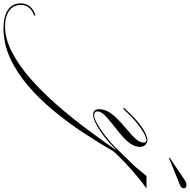

<svg xmlns="http://www.w3.org/2000/svg" viewBox="-622 -562 1108 1121"><g transform="rotate(90 -67.5 -2.0)"><path d="M-462 532Q-532 532 -570 506Q-608 480 -608 431Q-608 399 -588 376Q-568 353 -537 346V354Q-563 361 -581 381.5Q-599 402 -599 431Q-599 474 -565 498.5Q-531 523 -474 523Q-401 523 -323 482.5Q-245 442 -167 373.5Q-89 305 -14 219Q61 133 129.5 41Q198 -51 257 -137L260 -122H234L343 -234L400 -303H473Q439 -279 400 -246.5Q361 -214 324 -179Q287 -144 257 -111Q206 -23 146 68Q86 159 17 242Q-52 325 -129 390.5Q-206 456 -289.5 494Q-373 532 -462 532ZM43 9Q10 9 10 -27Q10 -59 29.5 -88Q49 -117 78 -144Q107 -171 136.5 -195.5Q166 -220 185.5 -242.5Q205 -265 205 -287Q205 -302 190 -302Q175 -302 146.5 -285.5Q118 -269 85 -242Q52 -215 22 -182L10 -169H0L12 -182Q64 -240 112.5 -274Q161 -308 191 -308Q203 -308 216.5 -297.5Q230 -287 230 -263Q230 -234 209 -206Q188 -178 157.5 -152.5Q127 -127 96 -103Q65 -79 44 -57.5Q23 -36 23 -16Q23 -6 30 -1.5Q37 3 44 3Q62 3 94 -14.5Q126 -32 164 -61Q202 -90 234 -122H243Q210 -87 171 -57Q132 -27 97.5 -9Q63 9 43 9ZM295 -434 293 -438 427 -528Q440 -536 453 -536Q472 -536 472 -520Q472 -507 454 -499Z"/></g></svg>

Font: Ballet
Style: Regular
Weight: 400
Designer: Maximiliano R. Sproviero
Foundry: Omnibus-Type
Version: Version 1.100